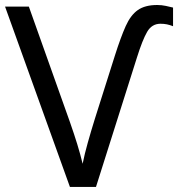

<svg xmlns="http://www.w3.org/2000/svg" viewBox="-20 -740 705 760"><path d="M615.2 -646Q581.1 -646 562.5 -614Q543.9 -582 522 -512.2L359.9 0H256.8L0 -713.9H94.2L256.8 -256.8Q273.9 -208 285.9 -168.9Q297.9 -129.9 307.1 -91.8Q314.9 -130.9 327.4 -175Q339.8 -219.2 355 -268.1L435.1 -521Q458 -592.8 477.5 -636.5Q497.1 -680.2 525.6 -700.2Q554.2 -720.2 602.1 -720.2Q620.1 -720.2 636.5 -716.6Q652.8 -712.9 665 -710V-636.2Q652.8 -641.1 640.9 -643.6Q628.9 -646 615.2 -646Z"/></svg>

Font: Kurinto Seri
Style: Regular
Weight: 400
Designer: Kurinto was developed by Clint Goss from a range of fonts that are compatible with the SIL Open Font License Version 1.1
Foundry: Clinton F. Goss
Version: Version 2.196; July 25, 2020